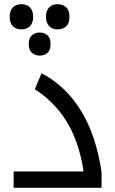

<svg xmlns="http://www.w3.org/2000/svg" viewBox="-20 -895 549 915"><path d="M45 -78H378Q368 -151 345 -215Q317 -295 268.5 -358Q220 -421 146 -470L178 -546Q293 -486 365.5 -368Q438 -250 464 -76V0H45ZM255 -875Q278 -875 294.5 -861Q311 -847 311 -815Q311 -783 294.5 -769Q278 -755 255 -755Q228 -755 213.5 -771.5Q199 -788 199 -815Q199 -843 213.5 -859Q228 -875 255 -875ZM82 -875Q108 -875 123 -859.5Q138 -844 138 -815Q138 -786 123 -770.5Q108 -755 82 -755Q56 -755 41 -770.5Q26 -786 26 -815Q26 -844 41 -859.5Q56 -875 82 -875ZM169 -740Q191 -740 206 -727Q221 -714 221 -685Q221 -656 206 -643Q191 -630 169 -630Q148 -630 132.5 -643Q117 -656 117 -685Q117 -714 132.5 -727Q148 -740 169 -740Z"/></svg>

Font: Noto Kufi Arabic
Style: Regular
Weight: 400
Designer: Monotype Design Team, David Williams, Khaled Hosny
Foundry: Google LLC
Version: Version 2.109; ttfautohint (v1.8.4.7-5d5b)